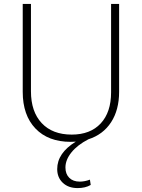

<svg xmlns="http://www.w3.org/2000/svg" viewBox="-20 -714 724 980"><path d="M341 10Q226 10 161 -58Q96 -126 96 -245V-694H138V-248Q138 -144 193 -85.5Q248 -27 346 -27Q441 -27 494 -84Q547 -141 547 -243V-694H588V-246Q588 -153 547 -90Q506 -27 431 -3Q375 26 344.5 64Q314 102 314 141Q314 174 333.5 193.5Q353 213 387 213Q412 213 439 203L443 230Q416 246 376 246Q329 246 300.5 219Q272 192 272 149Q272 67 367 9Q358 10 341 10Z"/></svg>

Font: Cantarell Light
Style: Regular
Weight: 300
Designer: Dave Crossland, Nikolaus Waxweiler, Florian Fecher, Jacques Le Bailly, Eben Sorkin, Alexei Vanyashin, Alexios Zavras, Em
Version: Version 0.303